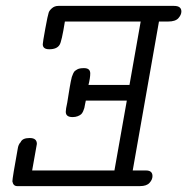

<svg xmlns="http://www.w3.org/2000/svg" viewBox="-20 -631 635 651"><path d="M22 -16Q22 -27 40 -126Q42 -141 50 -149Q56 -163 80 -163H81Q105 -163 105 -143Q105 -143 89 -53H368L410 -290H271Q270 -287 268.5 -278Q267 -269 266 -265Q265 -261 262 -254Q259 -247 255 -243.5Q251 -240 243.5 -237Q236 -234 226 -234Q203 -234 203 -252Q203 -261 208 -283Q210 -295 212.5 -311Q215 -327 216.5 -335.5Q218 -344 220 -354.5Q222 -365 223.5 -370Q225 -375 228 -381.5Q231 -388 234 -390.5Q237 -393 241.5 -395.5Q246 -398 251.5 -399Q257 -400 265 -400Q286 -400 286 -382Q286 -367 280 -343H419L457 -558H200Q189 -489 182 -479Q173 -464 147 -464Q125 -464 125 -481Q125 -487 133.5 -533.5Q142 -580 145 -588Q147 -595 156 -603Q165 -611 178 -611H570Q595 -611 595 -592Q595 -581 585 -569.5Q575 -558 550 -558H519L430 -53H475Q497 -53 497 -34Q497 -22 487 -11Q477 0 455 0H38Q25 0 22 -16Z"/></svg>

Font: CMU Typewriter Text
Style: LightOblique
Weight: 200
Italic angle: -9.46001°
Version: Version 0.7.0